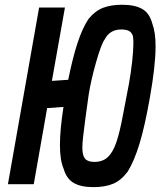

<svg xmlns="http://www.w3.org/2000/svg" viewBox="-20 -756 658 788"><path d="M241.5 -62.5Q226 -97 226 -161Q226 -223 240.5 -317L173.5 -312.5L118.5 0H12.5L140.5 -725H246.5L193 -424L260 -428.5Q278 -518 298 -579.2Q318 -640.5 343.5 -678.5Q370 -711 402.5 -723.8Q435 -736.5 481 -736.5Q533 -736.5 563.2 -719.5Q593.5 -702.5 605 -659.5Q618.5 -624 618.5 -566Q618.5 -486.5 595 -355Q575 -240.5 553.2 -168.2Q531.5 -96 504 -51.5Q476.5 -15 443.5 -1.5Q410.5 12 363.5 12Q312 12 282.5 -5.2Q253 -22.5 241.5 -62.5ZM485 -286 509 -411Q517.5 -458.5 522.5 -504.2Q527.5 -550 527.5 -580.5Q527.5 -594.5 525.5 -608.5Q519.5 -624.5 508 -629.8Q496.5 -635 477.5 -635Q430.5 -635 409.5 -594Q396 -576 375 -503Q354 -430 344 -368L331.5 -277.5L329 -258.5Q323.5 -217 320.8 -192.2Q318 -167.5 318 -150Q318 -118 329 -104.8Q340 -91.5 367.5 -91.5Q401 -91.5 422 -110.8Q443 -130 457.2 -171.2Q471.5 -212.5 485 -286Z"/></svg>

Font: JuliaMono SemiBoldItalic
Style: Regular
Weight: 600
Italic angle: -9°
Monospace: yes
Designer: cormullion
Foundry: corm
Version: Version 0.049; ttfautohint (v1.8.4)